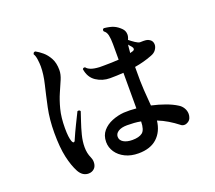

<svg xmlns="http://www.w3.org/2000/svg" viewBox="-129 -935 1257 1125"><g transform="rotate(-20 500.0 -372.5)"><path d="M558 6Q511 6 475.5 -11.5Q440 -29 420.5 -58Q401 -87 401 -121Q401 -162 424 -189Q447 -216 483 -230.5Q519 -245 557 -248Q576 -249 595.5 -248.5Q615 -248 635 -246V-468Q592 -465 551 -465Q504 -465 465.5 -490.5Q427 -516 419 -569Q421 -574 426.5 -575.5Q432 -577 436 -574Q443 -564 461.5 -556.5Q480 -549 515 -547H545Q593 -547 635 -550V-647Q635 -681 630 -703Q625 -725 610 -735Q608 -739 608 -741Q608 -751 617 -753Q655 -749 676.5 -739.5Q698 -730 718 -710Q734 -694 734 -671Q734 -656 726 -640Q742 -627 760 -615Q778 -603 788 -603Q812 -604 824.5 -602.5Q837 -601 847 -594Q864 -583 864 -561Q864 -546 853 -530Q842 -514 819 -506Q767 -486 711 -477V-459Q710 -384 713.5 -332Q717 -280 720 -245Q721 -237 721 -233Q766 -223 806 -208.5Q846 -194 874 -176Q891 -166 901.5 -148.5Q912 -131 912 -111Q912 -99 907 -86Q902 -74 890.5 -66.5Q879 -59 867 -59Q854 -59 845 -67Q817 -89 787 -107Q757 -125 724 -138Q716 -71 674 -32.5Q632 6 558 6ZM263 13Q254 17 242 17Q205 17 183 -22Q161 -63 147.5 -123.5Q134 -184 134 -275Q134 -359 149 -429.5Q164 -500 178.5 -560Q193 -620 193 -669Q193 -689 189.5 -713.5Q186 -738 178 -749Q180 -764 193 -762Q212 -752 234 -733.5Q256 -715 272 -685.5Q288 -656 288 -612Q288 -585 275 -554.5Q262 -524 245 -485.5Q228 -447 215 -397Q202 -347 202 -280Q202 -249 204.5 -229.5Q207 -210 211 -199Q216 -185 222 -185Q229 -185 233 -198Q249 -235 270 -278Q291 -321 305 -349Q307 -350 311 -350Q320 -350 323 -342Q316 -320 304 -285Q292 -250 282 -211Q272 -172 272 -136Q272 -117 275.5 -100Q279 -83 286 -68Q293 -53 293 -37Q293 0 263 13ZM551 -80Q592 -80 613 -96Q634 -112 635 -165Q614 -169 593 -170.5Q572 -172 550 -172Q515 -172 495 -159.5Q475 -147 475 -127Q475 -105 496 -92.5Q517 -80 551 -80ZM712 -563Q717 -565 721 -566Q725 -567 729 -568Q740 -572 740 -580Q740 -586 736 -591L717 -614Q716 -604 714.5 -592Q713 -580 712 -563Z"/></g></svg>

Font: Zen Antique
Style: Regular
Weight: 400
Designer: Yoshimichi Ohira
Foundry: Positype
Version: Version 1.001